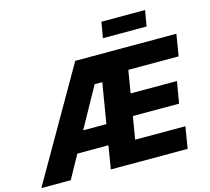

<svg xmlns="http://www.w3.org/2000/svg" viewBox="-148 -1074 1337 1224"><g transform="rotate(-15 521.0 -462.5)"><path d="M-22.5 0 396 -727.5H1063.5L1040 -584.5H708L683.1 -435.5H988.8L964.8 -292.5H659.7L634.8 -143.1H966.3L942.9 0H436L460.9 -152.8H255.9L171.4 0ZM330.1 -286.6H483.4L527.3 -551.8H477.1ZM909.7 -925.3 892.1 -821.3H604L621.6 -925.3Z"/></g></svg>

Font: Inter Extra Bold
Style: Italic
Weight: 800
Italic angle: -9.39999°
Designer: Rasmus Andersson
Foundry: rsms
Version: Version 4.000;git-3c8e0fc